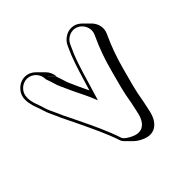

<svg xmlns="http://www.w3.org/2000/svg" viewBox="-176 -735 1003 1003"><g transform="rotate(-45 326.0 -233.5)"><path d="M50 -484V-477C50 -464 53 -448 58 -431L68 -403C71 -396 73 -388 76 -379C85 -347 93 -337 106 -306C121 -270 140 -236 156 -201C190 -129 225 -59 251 19C253 25 257 31 263 37L298 72C312 86 335 98 352 104C417 127 455 76 466 28C471 3 475 -9 481 -42C492 -113 509 -165 526 -231C544 -298 565 -357 591 -414L596 -425C612 -462 598 -497 577 -518L542 -553C535 -560 526 -566 518 -570C468 -592 423 -559 408 -527L403 -516C397 -500 392 -493 386 -477C362 -416 343 -348 322 -279C313 -297 304 -316 296 -334C285 -361 279 -370 271 -390C264 -414 259 -427 252 -448L217 -483V-484L252 -449C252 -472 242 -493 227 -508L192 -543C177 -558 157 -568 134 -568C89 -568 50 -529 50 -484ZM65 -484C65 -521 97 -553 134 -553C171 -553 202 -521 202 -484V-481C210 -458 215 -445 222 -420C230 -398 236 -389 247 -363C264 -324 285 -286 301 -249L317 -211L329 -251C353 -329 373 -405 400 -472C406 -487 411 -494 417 -510L422 -521C434 -548 472 -574 512 -556C539 -544 564 -507 547 -466L542 -455C515 -397 494 -338 476 -270C459 -205 442 -151 431 -79C425 -48 421 -35 416 -10C405 36 374 73 322 54C299 46 269 27 265 14C239 -65 204 -136 170 -207C154 -242 134 -277 120 -312C106 -344 99 -352 90 -383C87 -393 85 -401 82 -408L72 -436C67 -453 65 -465 65 -477Z"/></g></svg>

Font: Blanket
Style: Poster
Weight: 900
Foundry: Cannot Into Space Fonts
Version: Version 0.9